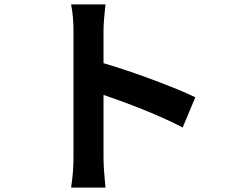

<svg xmlns="http://www.w3.org/2000/svg" viewBox="-20 -811 1040 874"><path d="M869.1 -368.2 811.5 -230.5Q673.8 -302.7 451.2 -378.9V-95.7Q451.2 -46.9 460 43H303.7Q314.5 -28.3 314.5 -95.7V-669.9Q314.5 -735.4 303.7 -791H460Q451.2 -711.9 451.2 -669.9V-523.4Q551.8 -494.1 676.3 -447.8Q800.8 -401.4 869.1 -368.2Z"/></svg>

Font: Nasu
Style: Bold
Weight: 700
Designer: Ryoko NISHIZUKA (kana &amp; ideographs); Paul D. Hunt (Latin, Greek &amp; Cyrillic); Wenlong ZHANG (bopomofo); Sandoll C
Version: Version 2014.1215